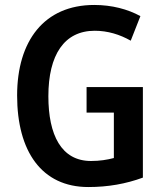

<svg xmlns="http://www.w3.org/2000/svg" viewBox="-20 -744 654 774"><path d="M329 -393V-290H439V-107C413 -100 382 -95 347 -95C227 -95 175 -200 175 -356C175 -523 239 -620 362 -620C414 -620 463 -605 507 -580L546 -679C495 -707 431 -724 360 -724C158 -724 49 -579 49 -359C49 -134 148 10 336 10C416 10 488 -3 556 -28V-393Z"/></svg>

Font: Noto Sans Lao UI Cond SemBd
Style: Regular
Weight: 600
Width: 3
Designer: Monotype Design Team
Foundry: Monotype Imaging Inc.
Version: Version 2.000